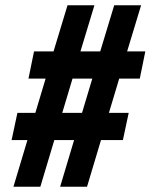

<svg xmlns="http://www.w3.org/2000/svg" viewBox="-20 -708 571 728"><path d="M31 0 84 -177H24L46 -280H114L153 -410H88L109 -513H183L236 -688H338L285 -513H360L413 -688H515L462 -513H531L510 -410H432L393 -280H468L446 -177H363L310 0H208L261 -177H186L133 0ZM216 -280H291L330 -410H255Z"/></svg>

Font: Saira Condensed Black
Style: Italic
Weight: 900
Width: 3
Italic angle: -12°
Designer: Hector Gatti with collaboration of the Omnibus-Type team
Foundry: Omnibus-Type
Version: Version 1.101